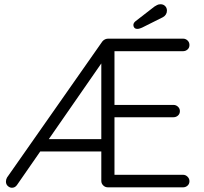

<svg xmlns="http://www.w3.org/2000/svg" viewBox="-20 -882 959 904"><path d="M175 -227H475L457 -205V-623L472 -605L60 -11Q51 2 36 2Q26 2 17 -6Q8 -14 8 -27Q8 -37 13 -46L462 -687Q468 -694 475 -697Q482 -700 489 -700H842Q854 -700 863 -691.5Q872 -683 872 -670Q872 -657 863 -649Q854 -641 842 -641H511L519 -651V-376L512 -388H797Q809 -388 818 -379.5Q827 -371 827 -359Q827 -346 818 -338Q809 -330 797 -330H510L519 -340V-45L512 -59H842Q854 -59 863 -50Q872 -41 872 -29Q872 -16 863 -8Q854 0 842 0H488Q475 0 466 -9Q457 -18 457 -30V-182L476 -169H131ZM627 -746Q617 -746 612.5 -751.5Q608 -757 608 -764Q608 -769 610.5 -773.5Q613 -778 618 -782L707 -851Q713 -855 720 -858.5Q727 -862 736 -862Q749 -862 757.5 -853.5Q766 -845 766 -832Q766 -822 761 -814Q756 -806 747 -801L649 -752Q644 -750 638.5 -748Q633 -746 627 -746Z"/></svg>

Font: Quicksand Light
Style: Regular
Weight: 400
Version: Version 3.004